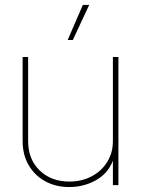

<svg xmlns="http://www.w3.org/2000/svg" viewBox="-20 -755 575 783"><path d="M262.7 7.8Q207 7.8 164.1 -15.9Q121.1 -39.6 96.7 -81.8Q72.3 -124 72.3 -179.7V-522.5H94.7V-179.7Q94.7 -105.5 141.6 -60.1Q188.5 -14.6 262.7 -14.6Q313.5 -14.6 353.8 -35.9Q394 -57.1 417.2 -94.5Q440.4 -131.8 440.4 -179.7V-522.5H462.9V0H440.4V-117.2H446.3Q428.7 -54.7 377 -23.4Q325.2 7.8 262.7 7.8ZM255.9 -591.8 317.9 -734.9H343.8L276.9 -591.8Z"/></svg>

Font: Inter 28pt Thin
Style: Regular
Weight: 250
Designer: Rasmus Andersson
Foundry: rsms
Version: Version 4.001;git-66647c0bb